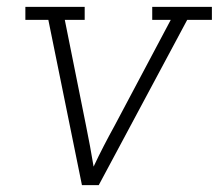

<svg xmlns="http://www.w3.org/2000/svg" viewBox="-20 -540 640 560"><path d="M219 0 121 -482H54V-520H227V-482H169L231 -173Q237 -144 242.5 -114Q248 -84 253 -54Q267 -84 282.5 -114Q298 -144 314 -173L478 -482H424V-520H598V-482H526L268 0Z"/></svg>

Font: Iosevka Etoile XLtObl
Style: Regular
Weight: 200
Italic angle: -9°
Designer: Belleve Invis
Foundry: Belleve Invis
Version: Version 15.5.2; ttfautohint (v1.8.4)